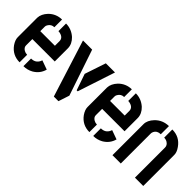

<svg xmlns="http://www.w3.org/2000/svg" viewBox="45 -1133 1723 1723"><g transform="rotate(45 907.0 -271.5)"><path d="M37.1 -147.5V-395.5Q39.1 -443.4 81.1 -488.3Q132.8 -540 206.1 -541V-443.4Q168 -443.4 148.4 -409.2Q141.6 -397.5 141.6 -387.7V-329.1H327.1V-386.7Q327.1 -427.7 282.2 -440.4Q269.5 -444.3 256.8 -444.3V-541Q326.2 -541 379.9 -493.2Q424.8 -450.2 425.8 -396.5V-228.5H141.6V-147.5Q141.6 -122.1 169.9 -105.5Q187.5 -95.7 208 -95.7V0Q117.2 0 64.5 -73.2Q37.1 -113.3 37.1 -147.5ZM256.8 0V-96.7Q313.5 -96.7 335 -144.5Q337.9 -151.4 339.8 -157.2L426.8 -126Q409.2 -59.6 347.7 -23.4Q305.7 0 256.8 0Z M471.7 -541H587.9L735.4 -104.5L701.2 0H642.6ZM694.3 -339.8 761.7 -541H877.9L760.7 -184.6H748Z M922.9 -147.5V-395.5Q924.8 -443.4 966.8 -488.3Q1018.6 -540 1091.8 -541V-443.4Q1053.7 -443.4 1034.2 -409.2Q1027.3 -397.5 1027.3 -387.7V-329.1H1212.9V-386.7Q1212.9 -427.7 1168 -440.4Q1155.3 -444.3 1142.6 -444.3V-541Q1211.9 -541 1265.6 -493.2Q1310.5 -450.2 1311.5 -396.5V-228.5H1027.3V-147.5Q1027.3 -122.1 1055.7 -105.5Q1073.2 -95.7 1093.8 -95.7V0Q1002.9 0 950.2 -73.2Q922.9 -113.3 922.9 -147.5ZM1142.6 0V-96.7Q1199.2 -96.7 1220.7 -144.5Q1223.6 -151.4 1225.6 -157.2L1312.5 -126Q1294.9 -59.6 1233.4 -23.4Q1191.4 0 1142.6 0Z M1386.7 0V-394.5Q1386.7 -441.4 1429.7 -487.3Q1482.4 -542 1560.5 -543V-439.5Q1515.6 -439.5 1498 -404.3Q1492.2 -392.6 1492.2 -381.8V0ZM1603.5 -439.5V-543Q1696.3 -543 1749 -467.8Q1777.3 -428.7 1777.3 -394.5V0H1671.9V-381.8Q1671.9 -411.1 1643.6 -428.7Q1626 -439.5 1603.5 -439.5Z"/></g></svg>

Font: Post No Bills Colombo
Style: Bold
Weight: 700
Designer: Kosala Senevirathne, Siva Puranthara, Lasantha Premarathna, Tharique Azeez
Foundry: Mooniak
Version: Version 1.220 ; ttfautohint (v1.6)